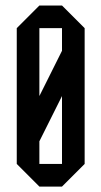

<svg xmlns="http://www.w3.org/2000/svg" viewBox="-20 -687 373 707"><path d="M125 -166.7V-83.3H208.3V-333.3ZM208.3 -500V-583.3H125V-333.3ZM208.3 0H125L41.7 -83.3V-583.3L125 -666.7H208.3L291.7 -583.3V-83.3Z"/></svg>

Font: Yulong
Style: Regular
Weight: 400
Designer: GGBotNet
Foundry: f0n7.com
Version: 1.00